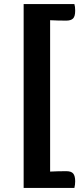

<svg xmlns="http://www.w3.org/2000/svg" viewBox="-20 -740 418 950"><path d="M228 -640V109Q266 107 308 107Q333 107 342.5 119Q352 131 352 157Q352 174 348 190H97V-720H348Q352 -708 352 -687Q352 -659 341.5 -648.5Q331 -638 308 -638Q265 -638 228 -640Z"/></svg>

Font: Overlock
Style: Black
Weight: 900
Designer: Dario Muhafara
Foundry: Dario Manuel Muhafara
Version: Version 1.001